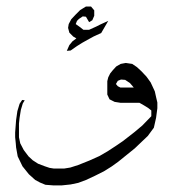

<svg xmlns="http://www.w3.org/2000/svg" viewBox="-20 -435 528 588"><path d="M311.5 -371.1 290 -334 266.6 -323.2 247.1 -312.5 231.4 -303.7 215.8 -293.9 196.3 -280.3 184.6 -279.3 192.4 -296.9 202.1 -308.6 213.9 -317.4 204.1 -323.2 192.4 -335 188.5 -349.6 190.4 -361.3 198.2 -376 211.9 -390.6 225.6 -404.3 243.2 -415H258.8L268.6 -403.3V-386.7L262.7 -373L252.9 -367.2L243.2 -383.8L233.4 -384.8L221.7 -377L215.8 -371.1L211.9 -361.3L225.6 -351.6L235.4 -343.8H252.9L274.4 -353.5L288.1 -360.4ZM389.6 -167 377.9 -180.7 363.3 -190.4 350.6 -191.4 340.8 -187.5 335 -177.7 340.8 -170.9 348.6 -167ZM308.6 -145.5V-186.5L311.5 -198.2L317.4 -210L325.2 -219.7L335.9 -231.4L349.6 -239.3L365.2 -242.2L384.8 -239.3L399.4 -229.5L413.1 -216.8L428.7 -200.2L441.4 -182.6L454.1 -155.3L458 -137.7L461.9 -121.1V-103.5L458 -74.2L451.2 -43.9L432.6 -18.6L414.1 -1L392.6 19.5L367.2 40L341.8 60.5L321.3 75.2L297.9 89.8L270.5 103.5L243.2 116.2L219.7 125L196.3 129.9L168.9 132.8H143.6L119.1 130.9L102.5 124L87.9 116.2L68.4 98.6L48.8 74.2L34.2 43.9L29.3 16.6L28.3 3.9L26.4 -14.6V-29.3L29.3 -67.4L33.2 -94.7L40 -117.2L47.9 -128.9L55.7 -127.9L49.8 -118.2L43.9 -98.6L40 -74.2L38.1 -56.6V-14.6L42 3.9L52.7 24.4L67.4 43.9L80.1 55.7L96.7 66.4L117.2 74.2L131.8 79.1L144.5 81.1H176.8L195.3 78.1L219.7 70.3L253.9 56.6L284.2 43L309.6 28.3L335 11.7L356.4 -2.9L374 -16.6L391.6 -30.3L416 -50.8L443.4 -79.1V-96.7L433.6 -104.5L420.9 -112.3L407.2 -120.1H349.6L331.1 -123L315.4 -130.9Z"/></svg>

Font: LaylaThuluth
Style: Regular
Weight: 400
Version: Version 2.0